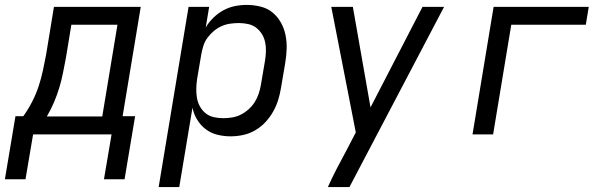

<svg xmlns="http://www.w3.org/2000/svg" viewBox="-51 -548 2471 783"><path d="M-31 183 12 -74H44Q64 -102 80 -133Q96 -164 106.5 -196Q117 -228 124 -260.5Q131 -293 137 -325L169 -520H523L449 -74H500L457 183H373L404 0H84L53 183ZM140 -73H366L428 -447H240L218 -313Q212 -282 206 -251.5Q200 -221 191 -191Q182 -161 169.5 -131.5Q157 -102 140 -73Z M596 215 718 -520H802L788 -436Q800 -457 819 -475.5Q838 -494 860 -506Q882 -518 906.5 -523Q931 -528 955 -528Q984 -528 1012 -521Q1040 -514 1060.5 -497Q1081 -480 1094.5 -456Q1108 -432 1113.5 -404.5Q1119 -377 1118 -348Q1117 -319 1112 -290L1095 -190Q1091 -165 1083.5 -140.5Q1076 -116 1063 -93Q1050 -70 1031.5 -50Q1013 -30 989.5 -16.5Q966 -3 940.5 2.5Q915 8 890 8Q862 8 835.5 1.5Q809 -5 788 -21Q767 -37 753 -60Q739 -83 734 -109L680 215ZM859 -66Q877 -66 895.5 -69Q914 -72 931 -80.5Q948 -89 963 -102.5Q978 -116 988 -132Q998 -148 1004 -166Q1010 -184 1013 -202L1030 -302Q1033 -321 1033.5 -340Q1034 -359 1030 -377Q1026 -395 1016.5 -410Q1007 -425 993 -435.5Q979 -446 960.5 -450Q942 -454 923 -454Q906 -454 888 -451.5Q870 -449 853 -441.5Q836 -434 821.5 -422Q807 -410 795.5 -394.5Q784 -379 778.5 -361.5Q773 -344 770 -327L753 -227Q750 -207 749.5 -187.5Q749 -168 752 -149.5Q755 -131 764 -114.5Q773 -98 787 -86.5Q801 -75 820 -70.5Q839 -66 859 -66Z M1286 215Q1303 177 1322.5 139.5Q1342 102 1362 65L1400 -8L1300 -520H1388L1460 -110L1672 -520H1760L1374 215Z M1876 0 1962 -520H2350L2338 -447H2034L1960 0Z"/></svg>

Font: Iosevka Extended Oblique
Style: Regular
Weight: 400
Width: 7
Italic angle: -9°
Monospace: yes
Designer: Belleve Invis
Foundry: Belleve Invis
Version: Version 32.0.1; ttfautohint (v1.8.4)